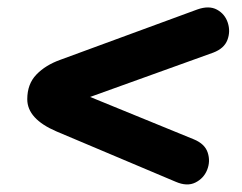

<svg xmlns="http://www.w3.org/2000/svg" viewBox="-20 -536 640 507"><path d="M444 -56 129 -189Q52 -222 52 -274Q52 -314 76 -339Q100 -364 139 -378L501 -511Q532 -522 553 -510.5Q574 -499 581.5 -476Q589 -453 580.5 -430.5Q572 -408 543 -397L218 -280L492 -168Q521 -156 528.5 -133Q536 -110 527 -87.5Q518 -65 496 -54Q474 -43 444 -56Z"/></svg>

Font: Nunito Black
Style: Italic
Weight: 900
Italic angle: -9°
Designer: Vernon Adams
Foundry: Vernon Adams
Version: Version 3.601; ttfautohint (v1.8.2.53-6de2)